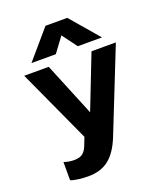

<svg xmlns="http://www.w3.org/2000/svg" viewBox="-162 -815 945 1118"><g transform="rotate(-20 310.0 -256.5)"><path d="M255 -711H390L541 -535H391L323 -627L255 -535H104ZM82 183V70Q111 81 146 81Q182 81 200.5 65Q219 49 231 15L247 -26L39 -480H191L327 -149L456 -480H607L403 33Q369 118 319 158Q269 198 191 198Q161 198 129.5 194Q98 190 82 183Z"/></g></svg>

Font: Prompt SemiBold
Style: Regular
Weight: 600
Designer: Katatrad Team
Foundry: CadsonDemak
Version: Version 1.001